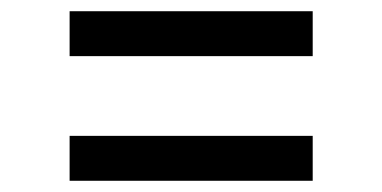

<svg xmlns="http://www.w3.org/2000/svg" viewBox="-20 -516 680 342"><path d="M537 -416H104V-496H537ZM537 -194H104V-274H537Z"/></svg>

Font: Open Sauce Sans
Style: Regular
Weight: 400
Designer: Alfredo Marco Pradil
Foundry: Creative Sauce Fz LLC
Version: Version 1.477